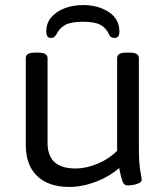

<svg xmlns="http://www.w3.org/2000/svg" viewBox="-20 -733 665 759"><path d="M254 6Q172 6 127 -37Q82 -80 82 -160V-503Q82 -514 90.5 -519.5Q99 -525 121 -525H129Q150 -525 159 -519.5Q168 -514 168 -503V-168Q168 -67 278 -67Q322 -67 367.5 -86.5Q413 -106 443 -137V-503Q443 -514 451.5 -519.5Q460 -525 482 -525H490Q512 -525 520.5 -519.5Q529 -514 529 -503V-151Q529 -89 534.5 -59Q540 -29 540 -22Q540 -14 529.5 -9Q519 -4 506 -2Q493 0 484 0Q470 0 464 -16.5Q458 -33 451 -69Q413 -35 359 -14.5Q305 6 254 6ZM308 -713Q368 -713 410 -685.5Q452 -658 452 -608Q452 -583 433 -583Q426 -583 420 -586Q414 -589 410 -599Q399 -623 376.5 -635Q354 -647 308 -647Q262 -647 239 -635Q216 -623 204 -599Q198 -589 193.5 -586Q189 -583 181 -583Q163 -583 163 -608Q163 -642 183 -665Q203 -688 236 -700.5Q269 -713 308 -713Z"/></svg>

Font: Asap Semi Expanded
Style: Regular
Weight: 400
Width: 6
Designer: Pablo Cosgaya
Foundry: Omnibus-Type
Version: Version 3.001; ttfautohint (v1.8.4.7-5d5b)